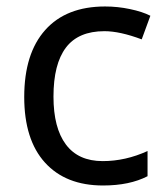

<svg xmlns="http://www.w3.org/2000/svg" viewBox="-20 -566 520 596"><path d="M299.8 9.8Q184.1 9.8 119.6 -61.3Q55.2 -132.3 55.2 -265.1Q55.2 -399.9 120.4 -472.9Q185.5 -545.9 306.2 -545.9Q345.2 -545.9 383.5 -537.8Q421.9 -529.8 446.8 -517.1L419.9 -443.8Q352.1 -469.2 304.2 -469.2Q223.1 -469.2 184.6 -418.2Q146 -367.2 146 -266.1Q146 -168.9 184.6 -117.4Q223.1 -65.9 298.8 -65.9Q369.6 -65.9 438 -97.2V-19Q382.3 9.8 299.8 9.8Z"/></svg>

Font: NotoPenekeko
Style: Regular
Weight: 400
Designer: Monotype Design team
Foundry: Monotype Imaging Inc.
Version: Version 1.04